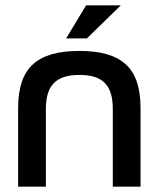

<svg xmlns="http://www.w3.org/2000/svg" viewBox="-20 -700 572 720"><path d="M48 -295V0H152V-291C152 -380 190 -419 278 -419C366 -419 403 -380 403 -291V0H507V-295C507 -444 438 -509 278 -509C117 -509 48 -444 48 -295ZM228 -556H306L433 -680H303Z"/></svg>

Font: LT Wave Text Medium
Style: Regular
Weight: 500
Designer: Daniel Lyons
Version: Version 2.5 (Glyphs App)